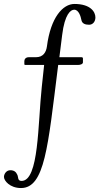

<svg xmlns="http://www.w3.org/2000/svg" viewBox="-50 -718 510 970"><path d="M173 -390 161 -278C141 -92 147 196 59 196C37 196 44 176 37 164C31 150 20 142 2 142C-18 142 -30 161 -30 176C-30 195 0 232 56 232C176 232 192 24 242 -374L244 -390H346C355 -390 369 -394 369 -403V-423C369 -427 366 -429 361 -429H250L264 -541C277 -647 307 -669 325 -669C348 -669 358 -634 361 -618C364 -599 380 -593 400 -593C420 -593 432 -610 432 -630C432 -659 406 -698 326 -698C268 -698 206 -631 187 -483C183 -454 168 -429 132 -429H96C78 -429 73 -417 73 -409V-396C73 -391 74 -390 78 -390Z"/></svg>

Font: Libertinus Math
Style: Regular
Weight: 400
Designer: Philipp H. Poll
Foundry: Khaled Hosny
Version: Version 6.2